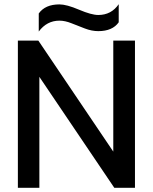

<svg xmlns="http://www.w3.org/2000/svg" viewBox="-20 -892 726 912"><path d="M164.1 -742.2V-828.1Q194.8 -871.1 262.2 -871.1Q296.4 -871.1 355.5 -845.9Q414.6 -820.8 446.8 -820.8Q508.8 -820.8 543.9 -872.1V-786.1Q514.2 -744.1 446.8 -744.1Q416 -744.1 383.3 -756.6Q350.6 -769 319.6 -781.5Q288.6 -793.9 262.2 -793.9Q202.6 -793.9 164.1 -742.2ZM64.9 0V-699.2H162.1L518.1 -171.9V-699.2H621.1V0H522.9L167 -526.9V0Z"/></svg>

Font: Prompt
Style: Regular
Weight: 400
Designer: Katatrad Team
Foundry: CadsonDemak
Version: Version 1.000;PS 001.000;hotconv 1.0.88;makeotf.lib2.5.64775